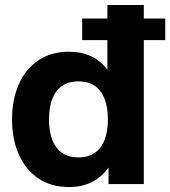

<svg xmlns="http://www.w3.org/2000/svg" viewBox="-20 -740 684 772"><path d="M28.4 -260Q28.4 -338.4 55.1 -399.9Q81.8 -461.4 133.3 -496.7Q184.8 -532 257.2 -532Q308.2 -532 346.9 -513.4Q385.6 -494.8 411.8 -459.8V-578.6H310.4V-665.4H411.8V-720H558.2V-665.4H644.4V-578.6H558.2V0H416.4V-66.8Q389.8 -28.8 350.3 -8.4Q310.8 12 257.2 12Q184.8 12 133.3 -23.3Q81.8 -58.6 55.1 -120.1Q28.4 -181.6 28.4 -260ZM413.8 -260Q413.8 -307.2 401 -341.3Q388.2 -375.4 361.9 -394.1Q335.6 -412.8 295.4 -412.8Q255.2 -412.8 228.9 -394.1Q202.6 -375.4 189.8 -341.3Q177 -307.2 177 -260Q177 -212.8 189.8 -178.7Q202.6 -144.6 228.9 -125.9Q255.2 -107.2 295.4 -107.2Q335.6 -107.2 361.9 -125.9Q388.2 -144.6 401 -178.7Q413.8 -212.8 413.8 -260Z"/></svg>

Font: Aspekta Variable
Style: Regular
Weight: 400
Designer: Ivo Dolenc
Version: Version 2.100